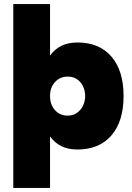

<svg xmlns="http://www.w3.org/2000/svg" viewBox="-20 -720 645 940"><path d="M45 -700H225V-448Q271 -512 359 -512Q466 -512 525.5 -443Q585 -374 585 -250Q585 -126 525.5 -57Q466 12 359 12Q271 12 225 -52V200H45ZM311 -154Q348 -154 372 -181Q396 -208 397 -250Q396 -292 372.5 -318.5Q349 -345 312 -345Q274 -345 249.5 -318.5Q225 -292 225 -250Q225 -208 249 -181Q273 -154 311 -154Z"/></svg>

Font: Oak Sans Black
Style: Regular
Weight: 900
Designer: Erik Kennedy, Walven
Foundry: Erik Kennedy, Walven
Version: Version 1.000